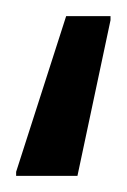

<svg xmlns="http://www.w3.org/2000/svg" viewBox="-20 -28 157 238"><path d="M0 190V185L62 -8H117V-3L76 190Z"/></svg>

Font: Saira Condensed Medium
Style: Regular
Weight: 500
Width: 3
Designer: Hector Gatti with collaboration of the Omnibus-Type team
Foundry: Omnibus-Type
Version: Version 1.101